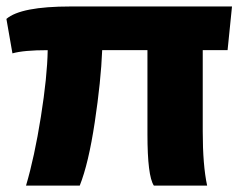

<svg xmlns="http://www.w3.org/2000/svg" viewBox="-20 -579 755 599"><path d="M61.2 0Q87.5 -88.8 107.5 -214.4Q127.5 -340 128.8 -422.5Q53.8 -422.5 18.8 -412.5L0 -520Q45 -558.8 200 -558.8H703.8L690 -422.5H612.5V-168.8Q612.5 -63.8 626.2 0H460Q440 -30 440 -160V-422.5H298.8Q295 -326.2 275.6 -197.5Q256.2 -68.8 228.8 0Z"/></svg>

Font: Now Alt Black
Style: Regular
Weight: 900
Designer: Alfredo Marco Pradil
Foundry: Alfredo Marco Pradil
Version: Version 1.002;PS 001.002;hotconv 1.0.88;makeotf.lib2.5.64775